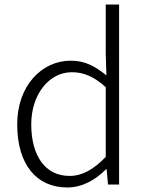

<svg xmlns="http://www.w3.org/2000/svg" viewBox="-20 -815 645 848"><path d="M277 13C347 13 405 -24 449 -68H451L457 0H506V-795H447V-579L450 -482C399 -523 356 -547 292 -547C166 -547 56 -438 56 -266C56 -86 143 13 277 13ZM287 -38C179 -38 118 -128 118 -266C118 -397 196 -496 297 -496C348 -496 394 -478 447 -430V-122C394 -67 344 -38 287 -38Z"/></svg>

Font: Noto Sans KR Light
Style: Regular
Weight: 300
Designer: Ryoko NISHIZUKA 西塚涼子 (kana, bopomofo & ideographs); Paul D. Hunt (Latin, Greek & Cyrillic); Sandoll Communications 산돌커뮤니
Foundry: Adobe
Version: Version 2.004;hotconv 1.0.118;makeotfexe 2.5.65603